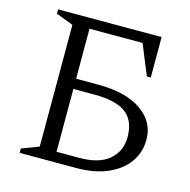

<svg xmlns="http://www.w3.org/2000/svg" viewBox="-99 -757 843 853"><g transform="rotate(15 322.5 -330.0)"><path d="M325 0H65V-20L144 -50V-610L65 -640V-660H541V-474H523L466 -613H222V-383H325Q451 -383 522.5 -333.5Q594 -284 594 -202Q594 -144 562 -98.5Q530 -53 469.5 -26.5Q409 0 325 0ZM319 -336H222V-47H325Q419 -47 464.5 -87.5Q510 -128 510 -191Q510 -267 464 -301.5Q418 -336 319 -336Z"/></g></svg>

Font: Spectral SC Light
Style: Regular
Weight: 300
Designer: Jean-Baptiste Levee
Foundry: Production Type
Version: Version 2.001